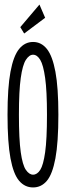

<svg xmlns="http://www.w3.org/2000/svg" viewBox="-20 -811 290 842"><path d="M125 11Q89 11 64 -18Q39 -47 26 -116.5Q13 -186 13 -308Q13 -427 26 -496.5Q39 -566 64 -596.5Q89 -627 125 -627Q161 -627 185.5 -596.5Q210 -566 223 -496.5Q236 -427 236 -308Q236 -186 223 -116.5Q210 -47 185.5 -18Q161 11 125 11ZM125 -45Q143 -45 156.5 -66Q170 -87 178 -143.5Q186 -200 186 -308Q186 -412 178 -469Q170 -526 156.5 -548.5Q143 -571 125 -571Q108 -571 93.5 -548.5Q79 -526 71 -469Q63 -412 63 -308Q63 -200 71 -143.5Q79 -87 93.5 -66Q108 -45 125 -45ZM86 -664 69 -692 153 -791 178 -733Z"/></svg>

Font: Inconsolata UltraCondensed
Style: Regular
Weight: 400
Width: 1
Monospace: yes
Designer: Raph Levien, Cyreal, Brenton Simpson
Foundry: Raph Levien, Cyreal, Google
Version: Version 3.001; ttfautohint (v1.8.2.53-6de2)